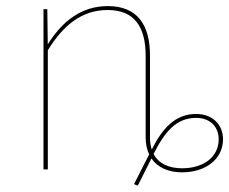

<svg xmlns="http://www.w3.org/2000/svg" viewBox="-20 -548 741 621"><path d="M614.4 -179.4C546.5 -179.4 505.5 -132.9 470.8 -64.4C467.1 -75.9 465.1 -89.1 465.1 -103.8V-368.8C465.1 -469.1 423.1 -528.3 328.6 -528.3C244 -528.3 181.6 -480.1 134.5 -404.5L133 -518.3H120.7V0H134.7V-385.3C183.1 -464.4 243.3 -515.6 328.1 -515.6C413.6 -515.6 451.1 -463 451.1 -367.1V-103.8C451.1 -82.4 455.1 -64 462.4 -48.5L413.4 47.7L425.7 52.4L469.8 -35.6C490 -5.9 525.3 9.4 569 9.4C645.8 9.4 701.3 -34 701.3 -97.3C701.3 -143.7 668.6 -179.4 614.4 -179.4ZM569 -3.7C525.2 -3.7 493 -19.2 476.8 -50L476.8 -50.1C512.6 -121.6 550 -166.7 614.4 -166.7C659.8 -166.7 687.3 -138 687.3 -97.3C687.3 -40.1 638 -3.7 569 -3.7Z"/></svg>

Font: Fira Sans Hair
Style: Regular
Weight: 100
Designer: bBox Type GmbH & Carrois Corporate GbR & Edenspiekermann AG
Foundry: bBox Type GmbH & Carrois Corporate GbR & Edenspiekermann AG
Version: Version 4.300;PS 004.300;hotconv 1.0.88;makeotf.lib2.5.64775